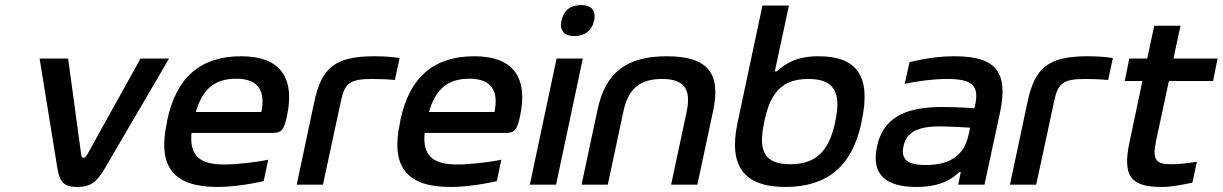

<svg xmlns="http://www.w3.org/2000/svg" viewBox="-20 -732 4846 761"><path d="M137 -500 208 -62C217 -8 236 9 287 9C336 9 362 -8 394 -62L650 -500H537L325 -118C319 -108 315 -107 311 -107C307 -107 303 -108 302 -118L250 -500Z M1117 -270C1150 -422 1093 -509 936 -509C776 -509 679 -427 643 -256L641 -244C604 -71 668 9 841 9C893 9 958 1 1025 -14L1043 -99C997 -89 917 -80 869 -80C770 -80 731 -116 739 -205H1060C1096 -205 1106 -218 1117 -270ZM756 -288C783 -380 831 -420 917 -420C1003 -420 1033 -373 1016 -288Z M1455 -419C1476 -419 1514 -418 1545 -415L1564 -502C1532 -507 1499 -509 1464 -509C1307 -509 1255 -463 1226 -330L1156 0H1260L1331 -330C1346 -401 1364 -419 1455 -419Z M2041 -270C2074 -422 2017 -509 1860 -509C1700 -509 1603 -427 1567 -256L1565 -244C1528 -71 1592 9 1765 9C1817 9 1882 1 1949 -14L1967 -99C1921 -89 1841 -80 1793 -80C1694 -80 1655 -116 1663 -205H1984C2020 -205 2030 -218 2041 -270ZM1680 -288C1707 -380 1755 -420 1841 -420C1927 -420 1957 -373 1940 -288Z M2186 -500 2080 0H2184L2290 -500ZM2205 -649C2197 -613 2215 -589 2257 -589C2299 -589 2327 -613 2334 -649L2335 -651C2343 -689 2325 -712 2283 -712C2240 -712 2213 -689 2206 -651Z M2348 -295 2285 0H2389L2451 -291C2470 -380 2516 -419 2604 -419C2691 -419 2720 -380 2702 -291L2640 0H2744L2807 -295C2838 -444 2783 -509 2623 -509C2462 -509 2379 -444 2348 -295Z M3394 -244 3396 -256C3433 -430 3376 -509 3225 -509C3142 -509 3098 -484 3058 -449H3051L3107 -710H3002L2903 -244C2867 -73 2929 9 3093 9C3259 9 3357 -73 3394 -244ZM3009 -247 3010 -253C3034 -370 3085 -419 3184 -419C3283 -419 3316 -370 3291 -253L3290 -247C3265 -130 3212 -81 3112 -81C3013 -81 2983 -130 3009 -247Z M3764 -509C3705 -509 3650 -501 3585 -486L3566 -400C3626 -412 3684 -419 3733 -419C3832 -419 3862 -395 3845 -315L3842 -303C3783 -307 3741 -308 3716 -308C3557 -308 3479 -259 3456 -151C3433 -43 3487 9 3612 9C3686 9 3740 -9 3782 -50H3788L3778 0H3882L3944 -288C3977 -446 3928 -509 3764 -509ZM3561 -152C3572 -207 3615 -231 3706 -231C3733 -231 3780 -229 3825 -226L3820 -202C3803 -119 3750 -78 3649 -78C3576 -78 3550 -101 3561 -152Z M4282 -419C4303 -419 4341 -418 4372 -415L4391 -502C4359 -507 4326 -509 4291 -509C4134 -509 4082 -463 4053 -330L3983 0H4087L4158 -330C4173 -401 4191 -419 4282 -419Z M4622 -81C4560 -81 4547 -100 4562 -173L4613 -411H4788L4806 -500H4631L4659 -630H4555L4527 -500H4456L4438 -411H4508L4457 -169C4428 -33 4462 9 4584 9C4624 9 4656 2 4706 -8L4724 -91C4682 -84 4653 -81 4622 -81Z"/></svg>

Font: LT Wave Text Medium Italic
Style: Regular
Weight: 500
Designer: Daniel Lyons
Version: Version 2.5 (Glyphs App)